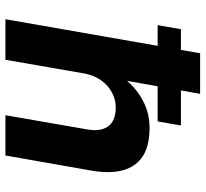

<svg xmlns="http://www.w3.org/2000/svg" viewBox="-45 -715 760 710"><g transform="rotate(90 335.0 -360.0)"><path d="M73 -563 88 -649H444L429 -563ZM51 0 177 -720H327L279 -450Q312 -488 356 -510.5Q400 -533 453 -533Q520 -533 558.5 -507.5Q597 -482 610 -433Q623 -384 610 -313L555 0H406L458 -299Q468 -351 447.5 -379.5Q427 -408 377 -408Q348 -408 322 -394Q296 -380 277.5 -354.5Q259 -329 252 -293L201 0Z"/></g></svg>

Font: DM Sans 10pt Black
Style: Italic
Weight: 900
Italic angle: -10°
Version: Version 4.004;gftools[0.9.30]